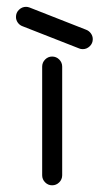

<svg xmlns="http://www.w3.org/2000/svg" viewBox="-20 -542 320 565"><path d="M27 -492.2Q27 -504.8 35.9 -513.3Q44.8 -521.9 56.7 -521.9Q61.1 -521.9 66.7 -520L233.7 -454.4Q242.2 -451.1 247.6 -443.5Q253 -435.9 253 -426.7Q253 -414.4 244.1 -405.9Q235.2 -397.4 223.7 -397.4Q217.4 -397.4 213.3 -399.3L46.3 -464.8Q37.8 -467.8 32.4 -475.4Q27 -483 27 -492.2ZM104.1 -26.3V-345.9Q104.1 -358.1 112.8 -366.9Q121.5 -375.6 133.3 -375.6Q145.6 -375.6 154.3 -366.9Q163 -358.1 163 -345.9V-26.3Q163 -14.1 154.3 -5.4Q145.6 3.3 133.3 3.3Q121.5 3.3 112.8 -5.4Q104.1 -14.1 104.1 -26.3Z"/></svg>

Font: 26F Galaxy Hebrew Medium
Style: Regular
Weight: 500
Designer: C₂₉H₂₅N₃O₅
Version: Version 1.000